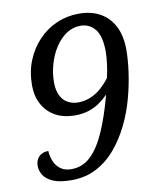

<svg xmlns="http://www.w3.org/2000/svg" viewBox="-83 -790 724 866"><g transform="rotate(-10 279.5 -357.0)"><path d="M175 10Q121 10 90.5 -3.5Q60 -17 47.5 -37.5Q35 -58 35 -80Q35 -105 50.5 -121.5Q66 -138 94 -138Q95 -115 104 -92Q113 -69 132.5 -54Q152 -39 183 -39Q234 -39 271.5 -74.5Q309 -110 339 -178Q369 -246 395 -343Q378 -326 356 -310Q334 -294 305.5 -284.5Q277 -275 242 -275Q188 -275 150.5 -296.5Q113 -318 93 -355.5Q73 -393 73 -441Q73 -504 94 -555.5Q115 -607 151.5 -645Q188 -683 235.5 -703.5Q283 -724 337 -724Q393 -724 434 -701Q475 -678 497.5 -634Q520 -590 520 -527Q520 -481 512 -423.5Q504 -366 487.5 -305.5Q471 -245 443.5 -189Q416 -133 378 -88Q340 -43 289.5 -16.5Q239 10 175 10ZM267 -330Q300 -331 327 -343.5Q354 -356 375 -375.5Q396 -395 411 -415Q418 -441 422.5 -476Q427 -511 427 -533Q427 -606 401 -637.5Q375 -669 334 -669Q299 -669 269.5 -649Q240 -629 218.5 -596Q197 -563 185 -521.5Q173 -480 173 -438Q173 -403 184.5 -378.5Q196 -354 217.5 -342Q239 -330 267 -330Z"/></g></svg>

Font: Noto Serif
Style: Italic
Weight: 400
Italic angle: -12°
Designer: Monotype Design Team
Foundry: Monotype Imaging Inc.
Version: Version 2.013